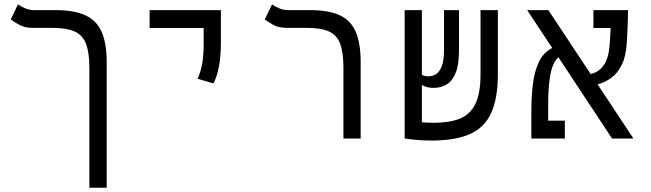

<svg xmlns="http://www.w3.org/2000/svg" viewBox="-20 -632 2970 876"><path d="M466.8 -348.1V224.6H387.7V-322.3Q387.7 -392.6 372.3 -432.4Q356.9 -472.2 320.1 -488.5Q283.2 -504.9 218.3 -504.9H127.9Q94.7 -504.9 70.8 -517.3Q46.9 -529.8 28.8 -543.5L62 -611.8Q73.2 -604 92.8 -595Q112.3 -585.9 133.8 -585.9H232.9Q318.8 -585.9 370.1 -562Q421.4 -538.1 444.1 -485.8Q466.8 -433.6 466.8 -348.1Z M954.1 -251.5 881.8 -272.5Q896 -305.2 902.6 -341.8Q909.2 -378.4 909.2 -435.1V-504.4H662.6V-585.9H987.8V-435.1Q987.8 -378.4 979.5 -331.5Q971.2 -284.7 954.1 -251.5Z M1625.5 -348.6V0H1546.9V-322.3Q1546.9 -392.6 1532 -432.4Q1517.1 -472.2 1480.7 -488.5Q1444.3 -504.9 1378.9 -504.9H1287.1Q1253.4 -504.9 1229.5 -517.3Q1205.6 -529.8 1188 -543.5L1221.2 -611.8Q1232.4 -604 1252 -595Q1271.5 -585.9 1293 -585.9H1393.1Q1479.5 -585.9 1530.3 -562.3Q1581.1 -538.6 1603.3 -486.3Q1625.5 -434.1 1625.5 -348.6Z M1948.7 9.3Q1911.6 9.3 1878.2 6.1Q1844.7 2.9 1826.2 0V-0.5V-585.9H1904.8V-291Q1916 -283.7 1935.1 -283.7Q1953.6 -283.7 1969.7 -293.9Q1985.8 -304.2 1995.8 -330.6Q2005.9 -356.9 2005.9 -405.3V-585.9H2074.2V-402.3Q2074.2 -337.4 2059.1 -299.8Q2043.9 -262.2 2017.8 -246.6Q1991.7 -231 1958 -231Q1940.4 -231 1928 -234.6Q1915.5 -238.3 1904.8 -244.6V-74.2Q1918 -73.2 1931.9 -72.5Q1945.8 -71.8 1959.5 -71.8Q2029.3 -71.8 2076.7 -90.1Q2124 -108.4 2148.2 -156.5Q2172.4 -204.6 2172.4 -293.9V-585.9H2251.5V-293.5Q2251.5 -184.6 2221.7 -117.9Q2191.9 -51.3 2125.5 -21Q2059.1 9.3 1948.7 9.3Z M2772.5 0 2527.8 -370.6Q2501.5 -346.7 2491.2 -292Q2481 -237.3 2481 -155.8V-81.5H2557.1V0H2404.3V-124.5Q2404.3 -189 2411.1 -247.1Q2418 -305.2 2438.5 -348.9Q2459 -392.6 2499.5 -413.1L2385.3 -585.9H2481.9L2674.8 -294.4Q2752.4 -311.5 2761.2 -424.3Q2762.7 -443.4 2763.9 -463.6Q2765.1 -483.9 2766.1 -504.4H2687.5V-585.9H2845.2Q2845.2 -547.4 2843.5 -507.6Q2841.8 -467.8 2839.8 -437Q2836.4 -376 2817.1 -336.9Q2797.9 -297.9 2768.6 -276.6Q2739.3 -255.4 2706.5 -247.1L2870.1 0Z"/></svg>

Font: Cascadia Mono SemiLight
Style: Regular
Weight: 350
Monospace: yes
Designer: Aaron Bell
Foundry: Saja Typeworks
Version: Version 2404.023; ttfautohint (v1.8.4)